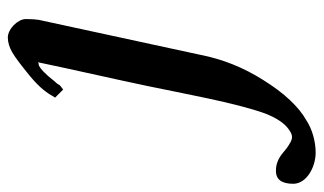

<svg xmlns="http://www.w3.org/2000/svg" viewBox="-334 -302 808 479"><g transform="rotate(-90 69.5 -63.0)"><path d="M-72 321C-44 321 -13 312 8 298C42 279 76 243 109 190C140 141 161 89 172 32L259 -370C260 -377 261 -387 261 -402C261 -422 236 -447 215 -447C203 -447 190 -443 178 -436C164 -428 145 -413 119 -392C88 -366 77 -350 65 -329L85 -309C92 -314 96 -317 97 -319C100 -326 103 -326 111 -337C117 -345 139 -370 148 -370C151 -370 152 -371 153 -372V-371C136 -289 112 -185 94 -99C76 -14 52 122 25 196C14 223 2 242 -13 253C-18 256 -24 262 -34 262C-38 262 -44 260 -50 256C-56 253 -65 246 -77 236C-89 227 -102 222 -116 222C-139 221 -150 236 -150 265C-150 298 -109 321 -72 321Z"/></g></svg>

Font: fbb
Style: Bold Italic
Weight: 700
Italic angle: -12°
Designer: David J. Perry, Michael Sharpe
Version: Version 0.991